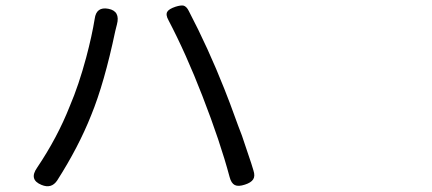

<svg xmlns="http://www.w3.org/2000/svg" viewBox="-20 -688 1540 684"><path d="M127.9 -29.3Q82 -47.9 112.3 -90.8Q184.6 -198.2 228.5 -309.6Q260.7 -384.8 287.1 -483.4Q307.6 -560.5 317.4 -621.1Q323.2 -665 366.2 -656.7Q409.2 -648.4 396.5 -600.6Q395.5 -597.7 394.5 -592.8Q391.6 -582 390.6 -577.1Q351.6 -391.6 304.7 -277.3Q259.8 -164.1 183.6 -44.9Q163.1 -14.6 127.9 -29.3ZM797.9 -57.6Q764.6 -182.6 701.2 -345.7Q642.6 -497.1 580.1 -616.2Q569.3 -635.7 576.2 -646.5Q582 -656.2 605.5 -664.1Q624 -669.9 633.8 -668Q644.5 -665 652.3 -649.4Q721.7 -516.6 779.3 -371.1Q794.9 -333 829.1 -238.3Q837.9 -215.8 841.8 -205.1Q853.5 -170.9 875 -106.4Q879.9 -88.9 882.8 -81.1Q889.6 -60.5 881.8 -48.8Q874 -37.1 852.5 -30.3Q829.1 -22.5 816.4 -28.8Q803.7 -35.2 797.9 -57.6Z"/></svg>

Font: Bpmf GenSen Rounded R
Style: R
Weight: 400
Foundry: But Ko
Version: Version 1.320